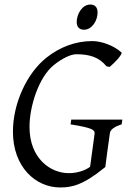

<svg xmlns="http://www.w3.org/2000/svg" viewBox="-20 -811 564 846"><path d="M410 -756C410 -779 398 -791 378 -791C342 -791 318 -749 318 -714C318 -693 329 -680 350 -680C386 -680 410 -721 410 -756ZM519 -284H294L291 -263C391 -247 397 -238 397 -223L377 -76C354 -59 319 -48 283 -48C203 -48 110 -112 110 -252C110 -343 151 -472 218 -525C253 -553 291 -572 316 -572C373 -572 416 -560 449 -519L463 -516C472 -523 487 -538 499 -551C510 -564 516 -574 516 -578C516 -579 516 -580 515 -580C481 -611 426 -630 387 -630C310 -630 242 -602 186 -558C98 -489 37 -355 37 -231C37 -75 137 15 245 15C297 15 346 5 444 -75C447 -101 459 -188 464 -223C465 -238 481 -252 516 -263Z"/></svg>

Font: Oxford Ugaritic Clay
Style: Regular
Weight: 400
Designer: Jacob Thomas
Foundry: Bengal Creative Media Limited
Version: Version 1.000